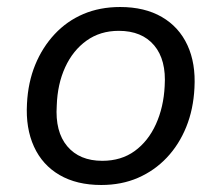

<svg xmlns="http://www.w3.org/2000/svg" viewBox="-20 -519 631 548"><path d="M269 9Q199 9 150 -19.5Q101 -48 77 -100.5Q53 -153 57 -223Q60 -284 80.5 -334Q101 -384 136 -421.5Q171 -459 218 -479Q265 -499 323 -499Q393 -499 442 -470.5Q491 -442 515 -390Q539 -338 535 -268Q532 -207 511.5 -156.5Q491 -106 456 -69Q421 -32 374 -11.5Q327 9 269 9ZM272 -60Q326 -60 364.5 -88Q403 -116 425 -164.5Q447 -213 450 -273Q455 -348 420 -389.5Q385 -431 319 -431Q266 -431 227 -403Q188 -375 166 -327Q144 -279 142 -218Q137 -143 172 -101.5Q207 -60 272 -60Z"/></svg>

Font: Nunito Sans 10pt
Style: Italic
Weight: 400
Italic angle: -9°
Designer: Vernon Adams
Foundry: Vernon Adams
Version: Version 3.101;gftools[0.9.27]